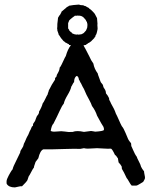

<svg xmlns="http://www.w3.org/2000/svg" viewBox="-20 -810 655 837"><path d="M393 -750 403 -731Q403 -727 404 -718.5Q405 -710 405 -706Q404 -702 405 -693.5Q406 -685 405 -681Q403 -670 400 -661L398 -658Q395 -654 396 -651Q393 -649 391 -644L381 -634Q379 -631 374.5 -628Q370 -625 369 -624Q363 -622 361 -619Q355 -616 354 -614Q350 -614 344 -612L354 -594Q357 -588 362 -578.5Q367 -569 370 -563Q376 -548 387 -533Q391 -510 406 -490Q407 -484 411.5 -473Q416 -462 418 -455Q419 -451 423.5 -446.5Q428 -442 429 -438L431 -430Q432 -428 434.5 -424.5Q437 -421 438.5 -418Q440 -415 441 -411Q442 -407 442 -403Q450 -394 455 -383Q456 -381 456 -378.5Q456 -376 456 -375Q461 -367 464 -359Q479 -334 485 -315Q490 -306 498 -287.5Q506 -269 511 -260Q519 -251 527.5 -230Q536 -209 538 -205Q540 -200 545 -193.5Q550 -187 551 -186Q552 -184 552 -178Q552 -172 554 -170Q556 -166 560 -156.5Q564 -147 568 -139.5Q572 -132 576 -127Q578 -120 585.5 -106Q593 -92 595 -83Q599 -74 608 -63Q608 -58 610 -49Q612 -40 612 -38Q613 -32 609 -25.5Q605 -19 604 -17Q602 -16 590 -8.5Q578 -1 574.5 -1Q571 -1 554 -1Q549 -6 542.5 -18Q536 -30 532 -34Q518 -64 513 -71Q511 -73 511 -78Q511 -83 510 -85Q505 -94 497 -102Q497 -105 495.5 -110.5Q494 -116 494 -120Q493 -121 491.5 -123Q490 -125 488.5 -127.5Q487 -130 486 -131L481 -135Q470 -159 464 -162Q452 -161 431.5 -162.5Q411 -164 403 -164Q396 -164 384 -163Q372 -162 363 -162Q354 -162 346 -164Q331 -161 330 -161Q305 -162 263 -160.5Q221 -159 207 -159H169Q155 -154 147 -120L135 -104Q134 -99 131 -92Q128 -85 128 -80Q123 -74 116 -60Q109 -46 105 -41Q104 -39 102 -32Q100 -25 98 -22Q96 -18 76 2Q70 1 59 4Q48 7 45 7Q18 7 9 -9Q8 -17 9 -23Q10 -29 14 -36.5Q18 -44 18 -45Q19 -47 25 -57.5Q31 -68 35 -72Q37 -83 51 -110L68 -145Q68 -150 70.5 -154.5Q73 -159 76.5 -164Q80 -169 81 -172Q82 -174 83 -179Q84 -184 86 -187Q87 -189 89 -193Q91 -197 92 -200Q95 -208 100 -217Q103 -221 106.5 -230.5Q110 -240 113 -244L119 -258Q120 -259 122 -260.5Q124 -262 124 -263Q124 -264 124 -267Q124 -270 125 -271Q126 -273 129 -277Q132 -281 133 -283Q134 -286 136.5 -293Q139 -300 141 -304L146 -310Q151 -317 150 -323Q162 -343 166 -359Q171 -365 177.5 -379Q184 -393 188 -399Q188 -402 190.5 -408Q193 -414 193 -417Q196 -421 200 -429.5Q204 -438 206 -441Q208 -445 213 -452Q218 -459 220 -463Q220 -464 220 -467Q220 -470 221 -471Q222 -472 224 -473.5Q226 -475 226 -476L228 -484Q229 -486 232.5 -492Q236 -498 238 -504Q240 -510 240 -515Q244 -519 248.5 -528.5Q253 -538 254 -540Q264 -562 267 -566Q275 -595 289 -613Q287 -614 281 -614Q281 -617 279 -618Q277 -618 272.5 -621Q268 -624 266 -624Q261 -629 257 -631L246 -644Q244 -646 241.5 -651Q239 -656 236 -658Q236 -661 233.5 -667Q231 -673 230 -677Q230 -684 229 -686Q230 -690 230 -706Q230 -709 231 -714.5Q232 -720 232 -723Q232 -725 232.5 -728Q233 -731 233 -733Q236 -736 237 -740Q238 -741 239.5 -743Q241 -745 242 -746Q243 -749 245.5 -752.5Q248 -756 248 -759Q250 -760 254 -764Q255 -764 257 -766.5Q259 -769 261 -770Q262 -771 266 -774Q270 -777 271 -779Q279 -782 281 -785Q285 -785 300 -788Q318 -790 324 -790Q330 -787 343 -787Q347 -784 354 -783Q355 -782 356.5 -781Q358 -780 361 -778.5Q364 -777 366 -776Q368 -775 369 -773Q370 -772 371 -771Q374 -770 379 -765L387 -757Q387 -756 389.5 -754Q392 -752 393 -750ZM345 -666 355 -677Q356 -681 360 -689Q360 -691 360.5 -693.5Q361 -696 361 -697V-706Q359 -710 359 -715Q356 -715 356 -719L355 -720Q354 -722 354 -723L346 -732L341 -737Q338 -737 335 -740Q330 -742 316 -742Q315 -742 314 -741.5Q313 -741 311 -741Q309 -741 307 -742Q302 -737 299 -736Q297 -734 293.5 -731.5Q290 -729 288 -727Q287 -727 286 -725Q285 -723 283 -723L280 -717Q280 -714 277 -710V-686Q277 -685 280 -682Q282 -680 282 -677L288 -671Q289 -671 289 -670H291Q291 -669 292.5 -667.5Q294 -666 294 -665Q297 -664 301 -662Q305 -660 307 -660Q312 -660 313 -659Q315 -659 317 -660L322 -659Q327 -659 330 -660Q331 -660 333 -660.5Q335 -661 336 -661Q337 -662 345 -666ZM433 -243V-250Q431 -256 431 -257Q425 -265 403 -306Q396 -328 381 -348Q378 -358 369 -374.5Q360 -391 357 -397L346 -422Q345 -423 340 -432.5Q335 -442 333 -447Q331 -449 328.5 -455Q326 -461 324 -463Q322 -478 314 -479Q303 -472 303 -452Q300 -450 296.5 -442.5Q293 -435 291 -433Q288 -418 274.5 -395.5Q261 -373 258 -358Q250 -349 240 -326.5Q230 -304 228 -301L213 -271Q205 -264 201 -239Q208 -236 215.5 -236Q223 -236 232.5 -237Q242 -238 247 -238Q252 -238 263 -236.5Q274 -235 279.5 -234.5Q285 -234 297 -235Q315 -242 346 -235L377 -239Q381 -239 387 -237.5Q393 -236 395 -236Q428 -238 433 -243Z"/></svg>

Font: FuturaRenner
Style: Regular
Weight: 400
Designer: Bastien Sozeau
Foundry: NBR — Bastien Sozeau
Version: Version 2.001;PS 002.001;hotconv 1.0.88;makeotf.lib2.5.64775